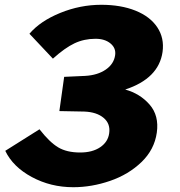

<svg xmlns="http://www.w3.org/2000/svg" viewBox="-20 -772 750 802"><path d="M403 -752Q485 -752 546 -727.5Q607 -703 637 -658Q667 -613 659 -555Q643 -444 503 -398Q565 -381 605 -335Q645 -289 635 -218Q625 -147 571 -95Q517 -43 440 -16.5Q363 10 286 10Q192 10 113 -32.5Q34 -75 2 -142L145 -232Q187 -178 223 -156.5Q259 -135 315 -135Q366 -135 398.5 -157Q431 -179 436 -215Q442 -255 413 -279.5Q384 -304 332 -306L228 -308L248 -451L336 -455Q388 -458 422 -481.5Q456 -505 461 -542Q465 -571 441.5 -590.5Q418 -610 379 -610Q331 -610 291 -591Q251 -572 201 -527L103 -631Q148 -684 231.5 -718Q315 -752 403 -752Z"/></svg>

Font: Morrison ExtraBold
Style: Regular
Weight: 800
Designer: Pablo Impallari, Rodrigo Fuenzalida (Modified by Dan O. Williams)
Version: Version 0.03;June 6, 2019;FontCreator 11.5.0.2425 64-bit; tt